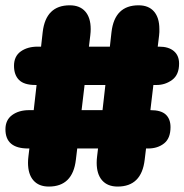

<svg xmlns="http://www.w3.org/2000/svg" viewBox="-31 -686 678 706"><path d="M225.5 -666.5Q262.5 -666.5 282.5 -643.8Q302.5 -621 302.5 -579Q302.5 -569 301 -556L296 -514.5H373L379 -568Q390.5 -666.5 478.5 -666.5Q515.5 -666.5 535.2 -643.8Q555 -621 555 -579Q555 -574 555 -568Q555 -562 554 -555.5L549 -514.5H554Q589 -514.5 608.2 -498.2Q627.5 -482 627.5 -452Q627.5 -411 602 -392.2Q576.5 -373.5 545 -373.5H533L522 -281H522.5Q561 -281 578.5 -264.8Q596 -248.5 596 -218.5Q596 -177.5 572.5 -158.8Q549 -140 513.5 -140H506L501 -98.5Q489.5 0 401.5 0Q364.5 0 344.5 -22.8Q324.5 -45.5 324.5 -87.5Q324.5 -98.5 326 -110.5L329.5 -140H253L248 -98.5Q236.5 0 148.5 0Q111.5 0 91.8 -22.8Q72 -45.5 72 -87.5Q72 -98.5 73.5 -110.5L77 -140H72.5Q-11 -140 -11 -210.5Q-11 -245 13.8 -263Q38.5 -281 76 -281H93L103.5 -373.5H99Q57.5 -373.5 39 -392Q20.5 -410.5 20.5 -444Q20.5 -479 45.2 -496.8Q70 -514.5 107.5 -514.5H120L126 -568Q137.5 -666.5 225.5 -666.5ZM269 -281H346L356.5 -373.5H280Z"/></svg>

Font: Sono Monospace ExtraBold
Style: Regular
Weight: 800
Version: Version 2.112